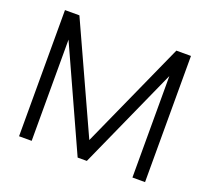

<svg xmlns="http://www.w3.org/2000/svg" viewBox="-120 -851 1094 1001"><g transform="rotate(20 427.5 -350.0)"><path d="M78 0V-700H158L447 -67H411L696 -700H777V0H707V-620L733 -621L454 0H403L121 -621L148 -620V0Z"/></g></svg>

Font: Host Grotesk Light
Style: Regular
Weight: 300
Designer: Doukan Karapınar
Foundry: Element Type
Version: Version 1.003